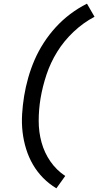

<svg xmlns="http://www.w3.org/2000/svg" viewBox="-20 -861 540 1042"><path d="M286 161Q246 137 214 104.5Q182 72 159 32.5Q136 -7 122 -52Q108 -97 102.5 -144.5Q97 -192 100 -241.5Q103 -291 111 -340Q119 -389 133 -438.5Q147 -488 167.5 -535.5Q188 -583 217 -628Q246 -673 282 -712.5Q318 -752 361 -784.5Q404 -817 452 -841L493 -770Q432 -738 379.5 -688.5Q327 -639 290.5 -580Q254 -521 232.5 -456.5Q211 -392 200 -327Q190 -266 190 -205Q190 -144 205.5 -88Q221 -32 253.5 15Q286 62 334 94Z"/></svg>

Font: Iosevka Term Curly Md Obl
Style: Regular
Weight: 500
Italic angle: -9°
Designer: Belleve Invis
Foundry: Belleve Invis
Version: Version 32.3.0